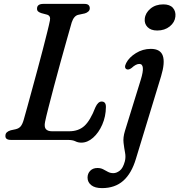

<svg xmlns="http://www.w3.org/2000/svg" viewBox="-20 -720 923 988"><path d="M328.5 0H36.5Q5.5 0 8 -23Q8.5 -41.5 35 -49.5L60.5 -55Q77.5 -59 86.5 -70Q95.5 -81 102 -103.5Q109 -127.5 120.2 -168.5Q131.5 -209.5 145.2 -260Q159 -310.5 173.5 -364Q188 -417.5 200.8 -467Q213.5 -516.5 223.2 -555.2Q233 -594 237 -615Q241.5 -638.5 222.5 -644.5L192.5 -652.5Q182 -656 176.2 -661Q170.5 -666 170.5 -675.5Q170.5 -700 203.5 -700H414Q429.5 -700 435.8 -693.8Q442 -687.5 442 -677.5Q442 -667.5 434.5 -660.8Q427 -654 416.5 -651L384 -644Q360.5 -639.5 349 -604.5Q340 -572.5 324.5 -518.2Q309 -464 291.5 -400.2Q274 -336.5 257.5 -274.5Q241 -212.5 228.8 -164.2Q216.5 -116 212 -93.5Q206.5 -66.5 216.2 -55.5Q226 -44.5 247.5 -44.5H335.5Q384 -44.5 414.2 -72Q444.5 -99.5 471 -168Q484.5 -197.5 503 -197.5Q525.5 -197.5 525 -169Q524.5 -120.5 506.2 -78.8Q488 -37 459.2 -11.5Q430.5 14 398.5 14Q381.5 14 367.8 7Q354 0 328.5 0ZM789 -563Q756 -563 739 -580.8Q722 -598.5 725 -624Q728 -653.5 754.2 -675.5Q780.5 -697.5 820.5 -697.5Q854 -697.5 869.8 -679.5Q885.5 -661.5 882.5 -634.5Q879.5 -605 853.5 -584Q827.5 -563 789 -563ZM809 -328 679.5 97Q657 172.5 614.2 210.2Q571.5 248 505 248Q468.5 248 449.5 232.8Q430.5 217.5 430.5 194Q430.5 173 444.2 158.8Q458 144.5 481.5 144.5Q498.5 144.5 511 151.2Q523.5 158 535.8 164.5Q548 171 563.5 171Q579.5 171 596.2 158.2Q613 145.5 622.5 110Q628 88.5 623.5 65.2Q619 42 615.8 14.8Q612.5 -12.5 623 -46.5L704.5 -310Q729.5 -391 697 -391Q679.5 -391 657.5 -370.5Q642.5 -359 632 -363.5Q616.5 -370.5 629.5 -396Q644 -424.5 679.2 -446.5Q714.5 -468.5 756 -468.5Q805.5 -468.5 817.8 -433Q830 -397.5 809 -328Z"/></svg>

Font: Fraunces 9pt Soft
Style: Italic
Weight: 400
Italic angle: -16°
Version: Version 1.000;[0bf87f6ff]